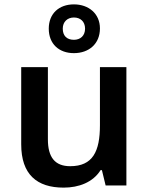

<svg xmlns="http://www.w3.org/2000/svg" viewBox="-20 -848 679 878"><path d="M318 -605C386 -605 437 -647 437 -718C437 -786 385 -828 318 -828C250 -828 203 -786 203 -717C203 -647 250 -605 318 -605ZM318 -666C285 -666 267 -685 267 -717C267 -749 289 -768 318 -768C348 -768 369 -749 369 -717C369 -685 348 -666 318 -666ZM558 -541H437V-275C437 -155 404 -88 301 -88C231 -88 199 -129 199 -211V-541H77V-188C77 -50 149 10 271 10C340 10 405 -14 440 -70H446L463 0H558Z"/></svg>

Font: Noto Sans Kayah Li SemiBold
Style: Regular
Weight: 600
Designer: Monotype Design Team, Sérgio Martins
Foundry: Monotype Imaging Inc.
Version: Version 2.002